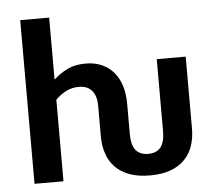

<svg xmlns="http://www.w3.org/2000/svg" viewBox="-51 -757 906 820"><g transform="rotate(-5 402.0 -347.5)"><path d="M64.9 0V-701.7H189V-436Q216.8 -461.4 249.3 -477.1Q281.7 -492.7 326.7 -492.7Q366.2 -492.7 396.5 -479Q426.8 -465.3 447.3 -440.9Q467.8 -416.5 478.3 -382.6Q488.8 -348.6 488.8 -308.6V-176.8Q488.8 -128.9 506.8 -106.9Q524.9 -85 560.1 -85Q595.2 -85 613.3 -106.9Q631.3 -128.9 631.3 -176.8V-484.9H755.4V-176.8Q755.4 -136.2 743.9 -102.5Q732.4 -68.8 708.7 -44.4Q685.1 -20 648.2 -6.3Q611.3 7.3 560.1 7.3Q508.8 7.3 471.9 -6.3Q435.1 -20 411.4 -44.4Q387.7 -68.8 376.2 -102.5Q364.7 -136.2 364.7 -176.8V-308.6Q364.7 -350.1 345.7 -373Q326.7 -396 288.6 -396Q260.3 -396 235.6 -383.8Q210.9 -371.6 189 -349.6V0Z"/></g></svg>

Font: Carlito
Style: Bold
Weight: 700
Designer: Lukasz Dziedzic
Foundry: tyPoland Lukasz Dziedzic
Version: Version 1.104